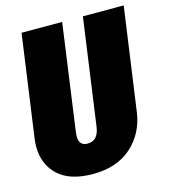

<svg xmlns="http://www.w3.org/2000/svg" viewBox="-107 -782 781 886"><g transform="rotate(-15 283.0 -338.5)"><path d="M497 -204Q483 -106 413.5 -43.5Q344 19 229 19Q119 19 63 -33.5Q7 -86 7 -171Q7 -191 10 -210L78 -696H272L201 -185Q200 -179 200 -168Q200 -123 241 -123Q291 -123 300 -187L371 -696H566Z"/></g></svg>

Font: Fira Sans Extra Condensed Black
Style: Italic
Weight: 900
Width: 3
Italic angle: -8°
Designer: Carrois Corporate & Edenspiekermann AG
Foundry: Carrois Corporate GbR & Edenspiekermann AG
Version: Version 4.203